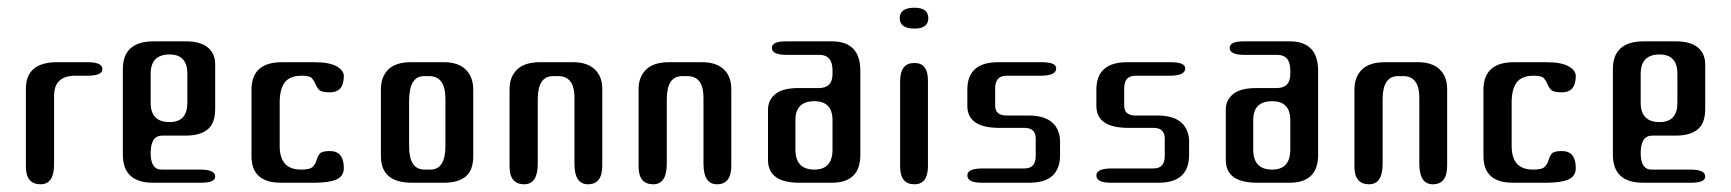

<svg xmlns="http://www.w3.org/2000/svg" viewBox="-20 -473 4482 497"><path d="M206 -277H175Q120 -277 120 -225V-48Q120 4 85 4Q47 4 47 -42V-243Q47 -312 128 -312H207Q245 -312 245 -294Q245 -277 206 -277Z M398 -34H499Q537 -34 537 -16Q537 0 501 0H376Q298 0 298 -73V-294Q298 -366 378 -366H461Q498 -366 517.5 -350.5Q537 -335 537 -306V-191Q537 -154 517.5 -138Q498 -122 461 -122H400Q370 -122 370 -77Q370 -34 398 -34ZM370 -282V-207Q370 -157 419 -157Q465 -157 465 -207V-282Q465 -332 419 -332Q370 -332 370 -282Z M761 -277Q730 -277 717 -259.5Q704 -242 704 -208V-95Q704 -34 759 -34Q783 -34 790 -41.5Q797 -49 799.5 -58.5Q802 -68 807.5 -75Q813 -82 834 -82Q870 -82 870 -38Q870 -17 851 -8.5Q832 0 794 0H707Q631 0 631 -69V-244Q633 -312 710 -312H794Q832 -312 851 -301.5Q870 -291 870 -276Q870 -234 834 -234Q812 -234 806 -240.5Q800 -247 796.5 -255.5Q793 -264 787.5 -270.5Q782 -277 761 -277Z M1205 -69Q1205 -32 1185.5 -16Q1166 0 1129 0H1046Q966 0 966 -69V-242Q966 -274 985 -293Q1004 -312 1044 -312H1129Q1166 -312 1185.5 -293Q1205 -274 1205 -241ZM1133 -95V-217Q1133 -276 1091 -276H1078Q1039 -276 1039 -212V-94Q1039 -34 1079 -34H1094Q1133 -34 1133 -95Z M1467 -220Q1467 -276 1425 -276H1412Q1372 -276 1372 -216V-49Q1372 4 1337 4Q1299 4 1299 -42V-242Q1299 -274 1318.5 -293Q1338 -312 1378 -312H1463Q1500 -312 1519.5 -293.5Q1539 -275 1539 -243V-44Q1539 4 1502 4Q1467 4 1467 -49Z M1801 -220Q1801 -276 1759 -276H1746Q1706 -276 1706 -216V-49Q1706 4 1671 4Q1633 4 1633 -42V-242Q1633 -274 1652.5 -293Q1672 -312 1712 -312H1797Q1834 -312 1853.5 -293.5Q1873 -275 1873 -243V-44Q1873 4 1836 4Q1801 4 1801 -49Z M2101 -331H2016Q1978 -331 1978 -349Q1978 -366 2014 -366H2133Q2207 -366 2207 -290V-72Q2207 0 2133 0H2049Q1968 0 1968 -59V-189Q1968 -214 1987 -229.5Q2006 -245 2046 -245H2099Q2135 -245 2135 -281V-291Q2135 -331 2101 -331ZM2039 -162V-86Q2039 -34 2088 -34Q2135 -34 2135 -86V-162Q2135 -211 2088 -211Q2039 -211 2039 -162Z M2347 -399Q2309 -399 2309 -426Q2309 -453 2347 -453Q2383 -453 2383 -426Q2383 -399 2347 -399ZM2347 4Q2310 4 2310 -42V-263Q2310 -310 2347 -310Q2382 -310 2382 -265V-43Q2382 4 2347 4Z M2632 -142H2567Q2484 -142 2484 -199V-241Q2484 -312 2564 -312H2676Q2714 -312 2714 -296Q2714 -277 2674 -277H2585Q2556 -277 2556 -244V-200Q2556 -174 2585 -174H2642Q2718 -174 2724 -112V-72Q2724 0 2645 0H2521Q2484 0 2484 -19Q2484 -37 2524 -37H2632Q2661 -37 2661 -69V-114Q2661 -142 2632 -142Z M2966 -142H2901Q2818 -142 2818 -199V-241Q2818 -312 2898 -312H3010Q3048 -312 3048 -296Q3048 -277 3008 -277H2919Q2890 -277 2890 -244V-200Q2890 -174 2919 -174H2976Q3052 -174 3058 -112V-72Q3058 0 2979 0H2855Q2818 0 2818 -19Q2818 -37 2858 -37H2966Q2995 -37 2995 -69V-114Q2995 -142 2966 -142Z M3286 -331H3201Q3163 -331 3163 -349Q3163 -366 3199 -366H3318Q3392 -366 3392 -290V-72Q3392 0 3318 0H3234Q3153 0 3153 -59V-189Q3153 -214 3172 -229.5Q3191 -245 3231 -245H3284Q3320 -245 3320 -281V-291Q3320 -331 3286 -331ZM3224 -162V-86Q3224 -34 3273 -34Q3320 -34 3320 -86V-162Q3320 -211 3273 -211Q3224 -211 3224 -162Z M3654 -220Q3654 -276 3612 -276H3599Q3559 -276 3559 -216V-49Q3559 4 3524 4Q3486 4 3486 -42V-242Q3486 -274 3505.5 -293Q3525 -312 3565 -312H3650Q3687 -312 3706.5 -293.5Q3726 -275 3726 -243V-44Q3726 4 3689 4Q3654 4 3654 -49Z M3950 -277Q3919 -277 3906 -259.5Q3893 -242 3893 -208V-95Q3893 -34 3948 -34Q3972 -34 3979 -41.5Q3986 -49 3988.5 -58.5Q3991 -68 3996.5 -75Q4002 -82 4023 -82Q4059 -82 4059 -38Q4059 -17 4040 -8.5Q4021 0 3983 0H3896Q3820 0 3820 -69V-244Q3822 -312 3899 -312H3983Q4021 -312 4040 -301.5Q4059 -291 4059 -276Q4059 -234 4023 -234Q4001 -234 3995 -240.5Q3989 -247 3985.5 -255.5Q3982 -264 3976.5 -270.5Q3971 -277 3950 -277Z M4255 -34H4356Q4394 -34 4394 -16Q4394 0 4358 0H4233Q4155 0 4155 -73V-294Q4155 -366 4235 -366H4318Q4355 -366 4374.5 -350.5Q4394 -335 4394 -306V-191Q4394 -154 4374.5 -138Q4355 -122 4318 -122H4257Q4227 -122 4227 -77Q4227 -34 4255 -34ZM4227 -282V-207Q4227 -157 4276 -157Q4322 -157 4322 -207V-282Q4322 -332 4276 -332Q4227 -332 4227 -282Z"/></svg>

Font: Cute Font
Style: Regular
Weight: 400
Designer: TypoDesign Lab.inc.
Foundry: TypoDesign Lab.inc.
Version: Version 1.00